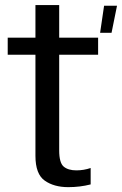

<svg xmlns="http://www.w3.org/2000/svg" viewBox="-20 -746 490 772"><path d="M382.5 -614H428.5L450.5 -723H398.5ZM254.5 6.5Q301.5 6.5 344.5 -4.5V-70.5Q317 -61 287 -61Q254 -61 236 -76.2Q218 -91.5 218 -141.5V-526H374.5V-594.5H218V-725.5H122.5V-594.5H11V-526H122.5V-119.5Q122.5 -46 159.8 -19.8Q197 6.5 254.5 6.5Z"/></svg>

Font: Anybody SemiCondensed
Style: Regular
Weight: 400
Width: 4
Version: Version 1.113;gftools[0.9.25]